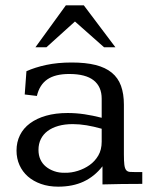

<svg xmlns="http://www.w3.org/2000/svg" viewBox="-20 -679 558 709"><path d="M437.5 -109.4Q437.5 -84 439.2 -70.6Q440.9 -57.1 445.8 -51Q450.7 -44.9 459.7 -44.2Q468.8 -43.5 483.4 -43.5H505.4V0Q466.8 0 429 0.5Q391.1 1 358.4 2V-64.9Q329.1 -27.3 288.8 -8.5Q248.5 10.3 194.8 10.3Q159.7 10.3 131.3 0.2Q103 -9.8 83 -27.3Q63 -44.9 52 -69.3Q41 -93.8 41 -123Q41 -154.3 53.7 -179.9Q66.4 -205.6 90.8 -223.6Q115.2 -241.7 150.1 -251.7Q185.1 -261.7 230 -261.7Q260.7 -261.7 292 -257.1Q323.2 -252.4 355.5 -244.1V-314.5Q355.5 -358.9 325.9 -382.3Q296.4 -405.8 235.4 -405.8Q184.1 -405.8 155 -386Q126 -366.2 116.2 -324.7L71.3 -330.1L77.6 -416Q108.9 -430.2 150.6 -439.2Q192.4 -448.2 244.6 -448.2Q296.4 -448.2 333 -439Q369.6 -429.7 392.8 -410.6Q416 -391.6 426.8 -362.1Q437.5 -332.5 437.5 -292.5ZM248.5 -220.7Q219.2 -220.7 195.8 -214.1Q172.4 -207.5 156 -195.3Q139.6 -183.1 130.9 -165.5Q122.1 -147.9 122.1 -125.5Q122.1 -105.5 129.2 -90.1Q136.2 -74.7 149.2 -64Q162.1 -53.2 180.2 -46.9Q198.2 -40.5 219.7 -41Q243.2 -40.5 267.3 -48.1Q291.5 -55.7 311 -69.6Q330.6 -83.5 343 -104.7Q355.5 -126 355.5 -155.8V-203.6Q326.2 -211.9 299.8 -216.3Q273.4 -220.7 248.5 -220.7ZM289.6 -659.2 406.2 -504.4H364.3L256.8 -599.6L151.4 -504.4H110.8L223.1 -659.2Z"/></svg>

Font: Kameron
Style: Regular
Weight: 400
Version: Version 1.000